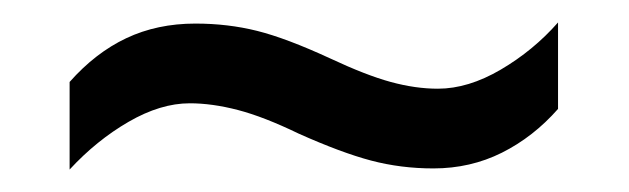

<svg xmlns="http://www.w3.org/2000/svg" viewBox="-20 -438 560 171"><path d="M246 -319Q215 -334 192 -340Q169 -346 149 -346Q123 -346 94.5 -329.5Q66 -313 42 -287V-365Q65 -391 92.5 -404Q120 -417 154 -417Q183 -417 209 -410.5Q235 -404 274 -386Q306 -371 328 -365Q350 -359 370 -359Q397 -359 426 -376Q455 -393 477 -418V-341Q455 -316 427 -302Q399 -288 366 -288Q337 -288 310.5 -295Q284 -302 246 -319Z"/></svg>

Font: Noto Sans SemiCondensed
Style: Regular
Weight: 400
Width: 4
Version: Version 2.013